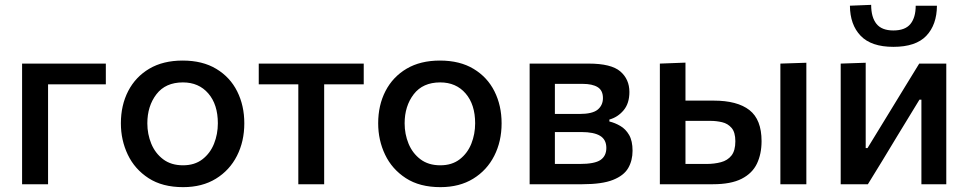

<svg xmlns="http://www.w3.org/2000/svg" viewBox="-20 -759 3990 791"><path d="M71 0V-497H416V-411.5H178V0Z M734.5 12Q649 12 592 -25Q535 -62 506.5 -121.8Q478 -181.5 478 -251Q478 -325.5 508.2 -384Q538.5 -442.5 595.2 -476Q652 -509.5 732.5 -509.5Q814.5 -509.5 871.2 -475.2Q928 -441 957.2 -382.5Q986.5 -324 986.5 -251Q986.5 -176.5 956.2 -117Q926 -57.5 869.5 -22.8Q813 12 734.5 12ZM734 -78Q782 -78 814 -102.8Q846 -127.5 861.8 -167Q877.5 -206.5 877.5 -251Q877.5 -328.5 838.2 -374Q799 -419.5 733.5 -419.5Q662 -419.5 624.5 -370.8Q587 -322 587 -251Q587 -206.5 603.2 -167Q619.5 -127.5 652.2 -102.8Q685 -78 734 -78Z M1209 0V-411.5H1046V-497H1478.5V-411.5H1315.5V0Z M1794.5 12Q1709 12 1652 -25Q1595 -62 1566.5 -121.8Q1538 -181.5 1538 -251Q1538 -325.5 1568.2 -384Q1598.5 -442.5 1655.2 -476Q1712 -509.5 1792.5 -509.5Q1874.5 -509.5 1931.2 -475.2Q1988 -441 2017.2 -382.5Q2046.5 -324 2046.5 -251Q2046.5 -176.5 2016.2 -117Q1986 -57.5 1929.5 -22.8Q1873 12 1794.5 12ZM1794 -78Q1842 -78 1874 -102.8Q1906 -127.5 1921.8 -167Q1937.5 -206.5 1937.5 -251Q1937.5 -328.5 1898.2 -374Q1859 -419.5 1793.5 -419.5Q1722 -419.5 1684.5 -370.8Q1647 -322 1647 -251Q1647 -206.5 1663.2 -167Q1679.5 -127.5 1712.2 -102.8Q1745 -78 1794 -78Z M2162 0V-497H2405Q2498 -497 2535.5 -464.8Q2573 -432.5 2573 -380Q2573 -333 2549 -304.5Q2525 -276 2490.5 -266.5V-258.5Q2513.5 -253 2535.5 -240.2Q2557.5 -227.5 2571.8 -203Q2586 -178.5 2586 -138Q2586 -97.5 2568 -66.5Q2550 -35.5 2505.2 -17.8Q2460.5 0 2379 0ZM2380 -413.5H2266V-289.5H2367Q2421 -289.5 2442.5 -307.5Q2464 -325.5 2464 -355Q2464 -386.5 2442.2 -400Q2420.5 -413.5 2380 -413.5ZM2266 -83.5H2367.5Q2430 -83.5 2454 -100Q2478 -116.5 2478 -149.5Q2478 -184 2452.2 -199.5Q2426.5 -215 2375.5 -215H2266Z M2698.5 0V-497L2804 -501V-344.5H2920Q3017.5 -344.5 3067.5 -305.5Q3117.5 -266.5 3117.5 -177.5Q3117.5 -125 3098.5 -85Q3079.5 -45 3035.5 -22.5Q2991.5 0 2917.5 0ZM2804 -83.5H2889.5Q2923 -83.5 2950.2 -90.8Q2977.5 -98 2993.5 -118.2Q3009.5 -138.5 3009.5 -177Q3009.5 -214 2994 -232Q2978.5 -250 2955 -255.5Q2931.5 -261 2908 -261H2804ZM3195 0V-497L3302 -500.5V0Z M3443.5 0V-497L3546.5 -500.5V-149H3554L3647 -301Q3677.5 -350.5 3707.5 -400Q3737.5 -449 3767 -497H3878.5V0H3776V-348.5H3768L3676.5 -198.5Q3646 -148.5 3616 -98.5Q3585.5 -48.5 3555.5 0ZM3660.5 -566Q3569.5 -566 3525.8 -611.5Q3482 -657 3481.5 -735.5L3569 -739Q3569 -688 3590.8 -660.8Q3612.5 -633.5 3660.5 -633.5Q3709 -633.5 3730.8 -660.2Q3752.5 -687 3752.5 -735.5H3840Q3839.5 -657 3796.2 -611.5Q3753 -566 3660.5 -566Z"/></svg>

Font: Heraclito Medium
Style: Regular
Weight: 500
Designer: Kostas Bartsokas (font) & Cristiano Sobral (main changes)
Foundry: Kostas Bartsokas (font) & Cristiano Sobral (main changes)
Version: Version 1.00;July 8, 2020;FontCreator 13.0.0.2655 64-bit